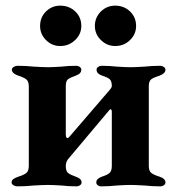

<svg xmlns="http://www.w3.org/2000/svg" viewBox="-20 -657 627 680"><path d="M21 0ZM21 -11Q21 -18 27 -22.5Q33 -27 44 -31Q64 -37 73 -44Q82 -51 82 -70V-351Q82 -369 73 -376Q64 -383 45 -389Q22 -397 22 -410Q22 -416 28.5 -420Q35 -424 42 -424Q72 -424 100 -421Q134 -419 150 -419Q167 -419 197 -421Q221 -424 251 -424Q257 -424 262.5 -420Q268 -416 268 -410Q268 -396 248 -389Q228 -382 220.5 -376Q213 -370 213 -352V-182Q213 -168 219 -168Q222 -168 227 -174L368 -338Q370 -340 373 -344.5Q376 -349 376 -352Q376 -370 368.5 -376.5Q361 -383 342 -389Q322 -396 322 -410Q322 -416 327.5 -420Q333 -424 339 -424Q369 -424 394 -421Q426 -419 442 -419Q459 -419 491 -421Q518 -424 548 -424Q554 -424 560 -420Q566 -416 566 -410Q566 -397 545 -389Q525 -383 516 -376.5Q507 -370 507 -352V-69Q507 -51 516.5 -44Q526 -37 546 -31Q566 -24 566 -11Q566 -5 560.5 -1Q555 3 549 3Q519 3 492 0Q458 -2 442 -2Q425 -2 393 0Q368 3 337 3Q331 3 326 -1Q321 -5 321 -11Q321 -24 340 -31Q359 -37 367.5 -44Q376 -51 376 -69V-262Q376 -268 373 -269.5Q370 -271 368 -268L225 -98Q213 -86 213 -69Q213 -51 221 -44.5Q229 -38 249 -31Q269 -24 269 -11Q269 -5 263.5 -1Q258 3 252 3Q222 3 198 0Q166 -2 150 -2Q133 -2 99 0Q72 3 41 3Q34 3 27.5 -1Q21 -5 21 -11ZM122 -565Q122 -596 143 -616.5Q164 -637 193 -637Q225 -637 246.5 -616.5Q268 -596 268 -565Q268 -536 246 -515Q224 -494 193 -494Q164 -494 143 -515Q122 -536 122 -565ZM316 -565Q316 -595 337 -616Q358 -637 388 -637Q419 -637 440.5 -616.5Q462 -596 462 -565Q462 -536 440.5 -515Q419 -494 388 -494Q359 -494 337.5 -515Q316 -536 316 -565Z"/></svg>

Font: EB Garamond
Style: Bold
Weight: 700
Designer: Georg Duffner and Octavio Pardo
Foundry: Georg Duffner
Version: Version 1.000; ttfautohint (v1.6)